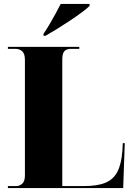

<svg xmlns="http://www.w3.org/2000/svg" viewBox="-20 -951 676 971"><path d="M20 0V-10H63Q79 -10 92.5 -22Q106 -34 106 -64V-648Q106 -680 92 -692Q78 -704 58 -704H20V-714H381V-704H341Q316 -704 305.5 -692Q295 -680 295 -651V-10H406Q473 -10 513.5 -27Q554 -44 574 -83Q594 -122 599 -189L601 -227H611L603 0ZM200 -780Q214 -800 229.5 -826.5Q245 -853 260.5 -881Q276 -909 287 -931H433V-921Q420 -908 393 -888Q366 -868 333 -846Q300 -824 267.5 -804Q235 -784 210 -770H200Z"/></svg>

Font: Noto Serif Display SemiCondensed Black
Style: Regular
Weight: 900
Width: 4
Designer: Monotype Design Team
Foundry: Monotype Imaging Inc.
Version: Version 2.009